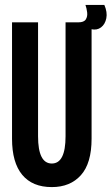

<svg xmlns="http://www.w3.org/2000/svg" viewBox="-20 -751 454 782"><path d="M191 11Q112 11 70.5 -39Q29 -89 29 -186V-660H135V-196Q135 -85 191 -85Q247 -85 247 -196V-660H353V-186Q353 -86 309.5 -37.5Q266 11 191 11ZM352 -632 297 -642 299 -660Q322 -660 329.5 -672Q337 -684 335 -700.5Q333 -717 328 -731H405Q418 -701 413 -676.5Q408 -652 391.5 -639.5Q375 -627 352 -632Z"/></svg>

Font: Bricolage Grotesque 96pt Condensed Medium
Style: Regular
Weight: 500
Width: 3
Designer: Mathieu Triay
Foundry: Atelier Triay
Version: Version 1.001; ttfautohint (v1.8.4.7-5d5b);gftools[0.9.33.de